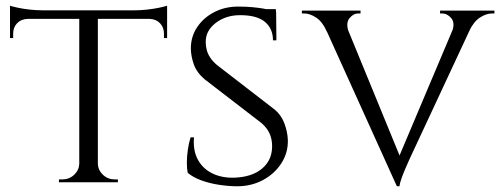

<svg xmlns="http://www.w3.org/2000/svg" viewBox="-20 -637 1748 671"><path d="M322 -597V0H257V-597ZM564 -601V-571H15V-601ZM564 -573V-504H553V-520Q553 -541 539.5 -555.5Q526 -570 503 -571V-573ZM564 -617V-591L452 -601Q472 -601 494.5 -603.5Q517 -606 536 -610Q555 -614 564 -617ZM259 -64V0H186V-10Q187 -10 192.5 -10Q198 -10 198 -10Q222 -10 239 -26Q256 -42 257 -64ZM319 -64H322Q323 -42 340 -26Q357 -10 381 -10Q381 -10 386.5 -10Q392 -10 392 -10V0H319ZM76 -573V-571Q53 -570 39.5 -555.5Q26 -541 26 -520V-504H15V-573ZM15 -617Q24 -614 42.5 -610Q61 -606 84 -603.5Q107 -601 127 -601L15 -591Z M812 -614Q840 -614 861 -612Q882 -610 897.5 -607.5Q913 -605 924.5 -601.5Q936 -598 945 -595L946 -496H934Q934 -537 906 -560.5Q878 -584 819 -584Q769 -584 733.5 -556.5Q698 -529 699 -489Q699 -476 702.5 -462.5Q706 -449 714.5 -436Q723 -423 738 -410L940 -254Q963 -235 974 -205.5Q985 -176 986 -147Q987 -103 963 -66Q939 -29 898.5 -7.5Q858 14 809 14Q780 14 746.5 9Q713 4 684 -6.5Q655 -17 636 -33Q633 -47 633 -68.5Q633 -90 636.5 -114Q640 -138 646 -157H658Q654 -112 671 -80Q688 -48 721 -31.5Q754 -15 798 -16Q860 -18 895.5 -47.5Q931 -77 931 -126Q931 -150 922.5 -169.5Q914 -189 895 -206L695 -360Q667 -384 657 -413Q647 -442 647 -468Q647 -509 669 -542Q691 -575 728.5 -594.5Q766 -614 812 -614ZM944 -605 945 -587H874V-605Z M1367 14 1092 -594H1171L1384 -75ZM1367 14 1360 -55 1589 -597H1652L1415 -89Q1415 -89 1409.5 -77Q1404 -65 1396.5 -47.5Q1389 -30 1383 -13Q1377 4 1376 14ZM1560 -527Q1571 -557 1557 -573.5Q1543 -590 1525 -590H1518V-600H1708V-590Q1708 -590 1704 -590Q1700 -590 1700 -590Q1679 -590 1657 -575.5Q1635 -561 1619 -527ZM1198 -527H1122Q1107 -561 1085 -575.5Q1063 -590 1043 -590Q1043 -590 1039 -590Q1035 -590 1035 -590V-600H1240V-590H1232Q1215 -590 1201.5 -573.5Q1188 -557 1198 -527Z"/></svg>

Font: Cinzel
Style: Regular
Weight: 400
Designer: Natanael Gama
Version: Version 2.000